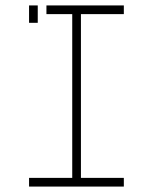

<svg xmlns="http://www.w3.org/2000/svg" viewBox="-20 -687 562 707"><path d="M278 -635V-32H436V0H87V-32H246V-635H151V-667H436V-635ZM119 -667V-603H87V-667Z"/></svg>

Font: Zector
Style: Regular
Weight: 400
Designer: GGBot
Version: 0.72